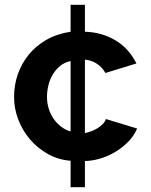

<svg xmlns="http://www.w3.org/2000/svg" viewBox="-20 -665 632 805"><path d="M276 120V9Q224 5 180.5 -19.5Q137 -44 105.5 -81Q74 -118 56.5 -164Q39 -210 39 -258Q39 -309 55 -354.5Q71 -400 101 -436.5Q131 -473 174.5 -498Q218 -523 276 -532V-645H336V-532Q406 -530 463 -496.5Q520 -463 552 -399L422 -359Q408 -384 385 -398.5Q362 -413 336 -415V-107Q350 -110 363.5 -115Q377 -120 389 -127.5Q401 -135 410.5 -144.5Q420 -154 424 -166L555 -126Q540 -92 513.5 -66.5Q487 -41 456.5 -24Q426 -7 394 1.5Q362 10 336 10V120ZM177 -258Q177 -234 184 -210.5Q191 -187 204 -168Q217 -149 235.5 -134.5Q254 -120 276 -114V-409Q252 -404 234 -390Q216 -376 203 -355.5Q190 -335 183.5 -309.5Q177 -284 177 -258Z"/></svg>

Font: Rising Sun
Style: Bold
Weight: 700
Designer: Matt McInerney, Pablo Impallari, Rodrigo Fuenzalida (Raleway font), Stephen Hutchings (Greek), Cristiano Sobral (main ch
Foundry: The Rising Sun Project Authors
Version: Version 4.327; ttfautohint (v1.8.4.7-5d5b-dirty)